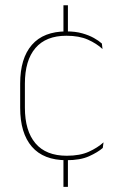

<svg xmlns="http://www.w3.org/2000/svg" viewBox="-20 -618 466 752"><path d="M246 -485.5H228.5V-597.5H246ZM246 114H228.5V3.5H246ZM240.5 9.5Q150.5 9.5 104.8 -43.5Q59 -96.5 59 -196V-290.5Q59 -389.5 104.8 -442.2Q150.5 -495 240.5 -495Q275.5 -495 302 -487.5Q328.5 -480 347.8 -469.2Q367 -458.5 379 -447.5L381.5 -426Q358.5 -447.5 324.2 -462.8Q290 -478 240 -478Q160 -478 118.8 -429.8Q77.5 -381.5 77.5 -290.5V-196.5Q77.5 -105.5 118.8 -56.8Q160 -8 241.5 -8Q293.5 -8 328 -23.8Q362.5 -39.5 385.5 -60.5L382.5 -38.5Q363 -21.5 328.8 -6Q294.5 9.5 240.5 9.5Z"/></svg>

Font: Anek Latin Thin
Style: Regular
Weight: 250
Designer: Yesha Goshar
Foundry: Ek Type
Version: Version 1.003